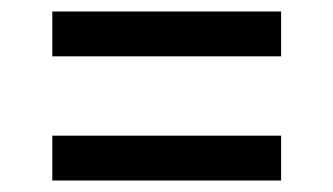

<svg xmlns="http://www.w3.org/2000/svg" viewBox="-20 -521 579 334"><path d="M71 -285H469V-207H71ZM71 -501H469V-423H71Z"/></svg>

Font: Encode Sans Wide
Style: Medium
Weight: 500
Designer: Pablo Impallari, Andres Torresi
Foundry: Pablo Impallari, Andres Torresi
Version: Version 1.000; ttfautohint (v1.00) -l 8 -r 50 -G 200 -x 14 -